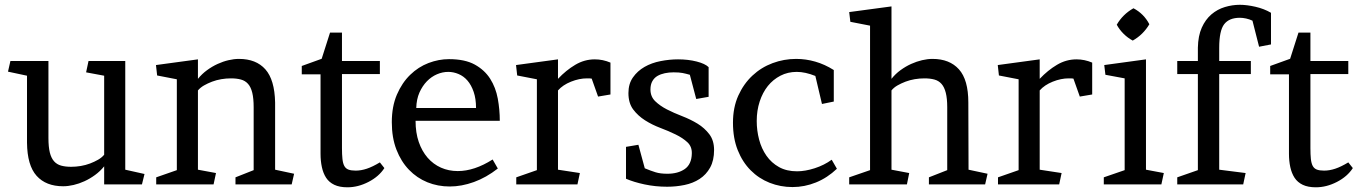

<svg xmlns="http://www.w3.org/2000/svg" viewBox="-20 -777 5730 809"><path d="M93.8 -458 13.7 -475.1 23.9 -520H184.1V-195.8Q184.1 -158.2 189.9 -134.5Q195.8 -110.8 207.8 -97.4Q219.7 -84 237.8 -79.1Q255.9 -74.2 279.8 -74.2Q299.8 -74.2 320.3 -77.6Q340.8 -81.1 359.4 -88.1Q377.9 -95.2 393.3 -104Q408.7 -112.8 418.9 -125V-458L342.8 -472.2L353 -520H507.8V-62L588.9 -43.9L578.1 0H418.9V-76.2Q401.9 -55.2 380.4 -39.6Q358.9 -23.9 335.9 -13.4Q313 -2.9 290 2.4Q267.1 7.8 246.1 7.8Q173.8 7.8 134.3 -36.1Q94.7 -80.1 93.8 -175.8Z M1139.2 -62 1219.2 -44.9 1209 0H972.2V-29.8L1048.8 -60.1V-325.2Q1048.8 -361.8 1043 -386Q1037.1 -410.2 1025.1 -423.6Q1013.2 -437 995.1 -441.9Q977.1 -446.8 953.1 -446.8Q933.1 -446.8 912.6 -443.4Q892.1 -439.9 873.5 -432.9Q855 -425.8 839.6 -417Q824.2 -408.2 814 -396V-62L890.1 -47.9L879.9 0H638.2V-29.8L725.1 -60.1V-442.9L642.1 -459L637.2 -502.9L814 -526.9V-444.8Q831.1 -465.8 852.5 -481.4Q874 -497.1 897 -507.6Q919.9 -518.1 942.9 -523.4Q965.8 -528.8 986.8 -528.8Q1059.1 -528.8 1098.1 -484.9Q1137.2 -440.9 1139.2 -345.2Z M1599.6 -68.8Q1576.7 -33.2 1532.7 -10.5Q1488.8 12.2 1443.8 12.2Q1410.6 12.2 1388.7 1.7Q1366.7 -8.8 1354.2 -27.8Q1341.8 -46.9 1336.2 -73Q1330.6 -99.1 1330.6 -128.9V-463.9H1251.5V-499L1335.4 -529.3L1370.6 -639.6H1420.9V-520H1580.6V-464.8H1420.9V-152.8Q1420.9 -126 1422.9 -107.4Q1424.8 -88.9 1430.7 -77.9Q1436.5 -66.9 1448 -62.5Q1459.5 -58.1 1478.5 -58.1Q1501.5 -58.1 1525.6 -66.2Q1549.8 -74.2 1580.6 -92.8Z M1731 -268.1Q1731 -217.8 1744.4 -179Q1757.8 -140.1 1781.7 -112.5Q1805.7 -85 1838.1 -70.6Q1870.6 -56.2 1908.7 -56.2Q1979 -56.2 2055.7 -105L2077.6 -66.9Q2028.8 -28.8 1976.8 -10Q1924.8 8.8 1875 8.8Q1824.7 8.8 1780.8 -9Q1736.8 -26.9 1703.4 -61.5Q1669.9 -96.2 1650.4 -146.5Q1630.9 -196.8 1630.9 -262.2Q1630.9 -328.1 1652.3 -378.2Q1673.8 -428.2 1708.3 -461.7Q1742.7 -495.1 1785.6 -511.5Q1828.6 -527.8 1871.6 -527.8Q1939 -527.8 1980.5 -504.9Q2022 -481.9 2045.4 -445.1Q2068.8 -408.2 2077.4 -361.6Q2085.9 -314.9 2085.9 -268.1ZM1985.8 -321.8Q1985.8 -360.8 1975.8 -389.9Q1965.8 -418.9 1949.7 -437.5Q1933.6 -456.1 1912.1 -465.1Q1890.6 -474.1 1868.7 -474.1Q1844.7 -474.1 1821.3 -464.1Q1797.9 -454.1 1778.8 -434.6Q1759.8 -415 1747.3 -387Q1734.9 -358.9 1733.9 -321.8Z M2552.2 -378.9 2500 -370.1 2473.1 -445.8Q2469.2 -446.8 2463.1 -446.8Q2457 -446.8 2453.1 -446.8Q2420.9 -446.8 2386 -432.9Q2351.1 -418.9 2331.1 -396V-62L2423.3 -47.9L2413.1 0H2155.3V-29.8L2242.2 -60.1V-442.9L2159.2 -459L2154.3 -502.9L2331.1 -526.9V-444.8Q2365.2 -481 2403.8 -503.9Q2442.4 -526.9 2486.3 -526.9Q2520 -526.9 2552.2 -513.2Z M2617.7 -158.2 2669.9 -167 2696.8 -67.9Q2722.7 -57.1 2742.7 -51Q2762.7 -44.9 2792 -44.9Q2836.9 -44.9 2865.5 -64.9Q2894 -85 2895 -129.9Q2896 -159.2 2876.5 -177.5Q2856.9 -195.8 2826.9 -210.4Q2796.9 -225.1 2762.5 -238Q2728 -251 2698 -270Q2668 -289.1 2647.9 -315.9Q2627.9 -342.8 2627.9 -384.8Q2627.9 -423.8 2647 -450.9Q2666 -478 2695.8 -495.1Q2725.6 -512.2 2763.2 -519.5Q2800.8 -526.9 2836.9 -526.9Q2879.9 -526.9 2915.3 -517.8Q2950.7 -508.8 2965.8 -494.1V-369.1L2913.6 -359.9L2886.7 -461.9Q2869.6 -466.8 2855.7 -469.5Q2841.8 -472.2 2817.9 -472.2Q2798.8 -472.2 2781.2 -468.5Q2763.7 -464.8 2750.2 -457Q2736.8 -449.2 2728.8 -435.1Q2720.7 -420.9 2720.7 -399.9Q2720.7 -370.1 2740.7 -350.6Q2760.7 -331.1 2790.3 -315.9Q2819.8 -300.8 2854.7 -287.4Q2889.6 -273.9 2919.2 -255.9Q2948.7 -237.8 2968.8 -211.4Q2988.8 -185.1 2988.8 -145Q2988.8 -101.1 2972.2 -71Q2955.6 -41 2927.7 -22.9Q2899.9 -4.9 2864.3 2.4Q2828.6 9.8 2791 9.8Q2741.7 9.8 2695.8 0Q2649.9 -9.8 2617.7 -23.9Z M3415.5 -457Q3372.6 -474.1 3337.4 -474.1Q3299.3 -474.1 3268.3 -458Q3237.3 -441.9 3215.3 -414.6Q3193.4 -387.2 3180.9 -349.1Q3168.5 -311 3168.5 -267.1Q3168.5 -227.1 3178.5 -189Q3188.5 -150.9 3209.5 -120.8Q3230.5 -90.8 3262.5 -73Q3294.4 -55.2 3338.4 -55.2Q3372.6 -55.2 3412.8 -68.1Q3453.1 -81.1 3484.4 -104L3506.3 -65.9Q3466.3 -27.8 3418.2 -8.3Q3370.1 11.2 3319.3 11.2Q3268.6 11.2 3222.9 -6.8Q3177.2 -24.9 3142.8 -59.6Q3108.4 -94.2 3088.4 -144.5Q3068.4 -194.8 3068.4 -259.8Q3068.4 -324.2 3090.8 -374Q3113.3 -423.8 3150.4 -458.5Q3187.5 -493.2 3235.4 -511Q3283.2 -528.8 3334.5 -528.8Q3375.5 -528.8 3415.3 -517.3Q3455.1 -505.9 3493.2 -481.9V-349.1L3443.4 -338.9Z M3736.3 -444.8Q3752.9 -465.8 3774.4 -481.4Q3795.9 -497.1 3819.1 -507.6Q3842.3 -518.1 3865.2 -523.4Q3888.2 -528.8 3909.2 -528.8Q3981 -528.8 4020.5 -484.9Q4060.1 -440.9 4060.1 -345.2L4061 -62L4141.1 -44.9L4130.9 0H3894V-29.8L3971.2 -60.1V-325.2Q3971.2 -361.8 3965.1 -386Q3959 -410.2 3947 -423.6Q3935.1 -437 3917 -441.9Q3898.9 -446.8 3875 -446.8Q3855 -446.8 3834.5 -443.4Q3814 -439.9 3795.4 -432.9Q3776.9 -425.8 3761.5 -417Q3746.1 -408.2 3736.3 -396V-62L3811 -47.9L3801.3 0H3558.1V-29.8L3646 -60.1V-668.9L3563 -685.1L3558.1 -726.1L3736.3 -750Z M4582 -378.9 4529.8 -370.1 4502.9 -445.8Q4499 -446.8 4492.9 -446.8Q4486.8 -446.8 4482.9 -446.8Q4450.7 -446.8 4415.8 -432.9Q4380.9 -418.9 4360.8 -396V-62L4453.1 -47.9L4442.9 0H4185.1V-29.8L4272 -60.1V-442.9L4189 -459L4184.1 -502.9L4360.8 -526.9V-444.8Q4395 -481 4433.6 -503.9Q4472.2 -526.9 4516.1 -526.9Q4549.8 -526.9 4582 -513.2Z M4808.6 -62 4883.8 -47.9 4873.5 0H4630.9V-29.8L4718.8 -60.1V-446.8L4637.7 -461.9L4632.8 -502.9L4808.6 -526.9ZM4685.5 -672.9Q4710.9 -716.8 4755.9 -742.2Q4799.8 -719.2 4822.8 -674.8Q4796.9 -630.9 4752.9 -606Q4731.9 -617.2 4714.4 -634.5Q4696.8 -651.9 4685.5 -672.9Z M5204.1 -756.8Q5233.4 -756.8 5269.8 -748.5Q5306.2 -740.2 5335.4 -723.1V-589.8L5285.2 -580.1L5257.3 -689.9Q5245.1 -695.8 5230.7 -699Q5216.3 -702.1 5204.1 -702.1Q5159.2 -702.1 5138.2 -675Q5117.2 -647.9 5117.2 -575.2V-520H5250.5V-464.8H5117.2V-62L5228.5 -47.9L5218.3 0H4940.4V-29.8L5027.3 -60.1V-464.8H4940.4V-520H5027.3V-576.2Q5028.3 -626 5043.7 -660.4Q5059.1 -694.8 5084.2 -716.3Q5109.4 -737.8 5140.9 -747.3Q5172.4 -756.8 5204.1 -756.8Z M5680.2 -68.8Q5657.2 -33.2 5613.3 -10.5Q5569.3 12.2 5524.4 12.2Q5491.2 12.2 5469.2 1.7Q5447.3 -8.8 5434.8 -27.8Q5422.4 -46.9 5416.7 -73Q5411.1 -99.1 5411.1 -128.9V-463.9H5332V-499L5416 -529.3L5451.2 -639.6H5501.5V-520H5661.1V-464.8H5501.5V-152.8Q5501.5 -126 5503.4 -107.4Q5505.4 -88.9 5511.2 -77.9Q5517.1 -66.9 5528.6 -62.5Q5540 -58.1 5559.1 -58.1Q5582 -58.1 5606.2 -66.2Q5630.4 -74.2 5661.1 -92.8Z"/></svg>

Font: Brawler
Style: Regular
Weight: 400
Version: Version 1.000